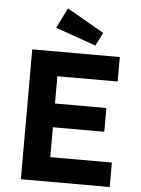

<svg xmlns="http://www.w3.org/2000/svg" viewBox="-61 -984 757 1031"><g transform="rotate(5 317.5 -468.0)"><path d="M91 0V-700H563V-568H238V-132H570V0ZM161 -293V-421H515V-293ZM427 -750 209 -827 263 -936 463 -821Z"/></g></svg>

Font: Readex Pro SemiBold
Style: Regular
Weight: 600
Designer: Bonnie Shaver-Troup, Thomas Jockin
Foundry: Lexend
Version: Version 1.204